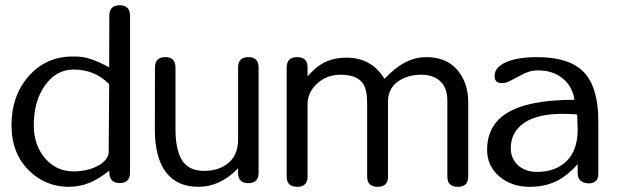

<svg xmlns="http://www.w3.org/2000/svg" viewBox="-20 -721 2386 741"><path d="M401.4 -396Q346.7 -452.6 264.2 -452.6Q197.3 -452.6 153.8 -391.6Q110.4 -331.1 110.4 -237.8Q110.4 -161.1 153.8 -110.4Q197.3 -59.6 263.2 -59.6Q315.4 -59.6 355 -79.6Q394 -99.6 399.4 -129.9ZM481.9 -54.2Q481.4 -14.6 441.9 -14.6Q402.8 -14.6 401.9 -54.2V-62.5Q362.3 -31.2 328.1 -16.6Q289.1 0 245.6 0Q158.2 0 94.7 -60.1Q24.4 -127 24.4 -237.8Q24.4 -352.1 91.3 -427.7Q158.2 -502.9 260.3 -502.9H270Q293.5 -502.9 316.9 -497.1Q354 -487.3 401.4 -460.9L401.9 -660.6Q402.3 -700.7 441.9 -700.7Q481.4 -700.7 481.9 -660.6Z M620.6 -56.2Q577.6 -112.3 577.6 -222.2L578.1 -460.4Q578.1 -500.5 617.7 -500.5Q657.2 -500.5 657.2 -460.4V-222.2Q657.7 -134.8 687 -96.2Q713.9 -61.5 768.1 -61.5Q815.9 -61.5 850.1 -83.5Q897.5 -113.8 898.9 -180.2V-460.4Q898.9 -500.5 938.5 -500.5Q978 -500.5 978 -460.4V-53.7Q978 -14.2 938.5 -14.2Q898.9 -14.2 898.9 -53.7V-71.3Q829.1 0 746.6 0Q663.1 0 620.6 -56.2Z M1787.1 -39.6Q1787.1 0 1746.6 0Q1706.5 0 1706.5 -39.6V-331.5Q1706.5 -380.4 1680.7 -405.8Q1653.8 -432.6 1605.5 -432.6Q1548.8 -432.6 1511.7 -403.3Q1477.5 -376 1477.5 -329.1V-39.6Q1477.5 0 1437.5 0Q1397 0 1397 -39.6V-321.3Q1397 -375 1380.9 -398.4Q1357.9 -432.6 1294.4 -432.6Q1241.7 -432.6 1205.1 -399.4Q1167 -365.2 1167 -319.3V-39.6Q1167 0 1127 0Q1086.4 0 1086.4 -39.6V-460.9Q1086.4 -500.5 1127 -500.5Q1167 -500.5 1167 -460.9V-426.3Q1184.1 -444.8 1193.4 -453.1Q1217.3 -474.6 1243.7 -485.4Q1275.4 -498.5 1317.4 -498.5Q1413.6 -498.5 1463.9 -417Q1505.9 -460.9 1544.4 -480.5Q1583 -500.5 1625.5 -500.5Q1700.2 -500.5 1742.2 -454.1Q1787.1 -404.3 1787.1 -325.2Z M2152.8 -87.4Q2209.5 -129.4 2209.5 -221.2L2207.5 -279.3Q2177.7 -281.7 2151.4 -281.7Q2057.6 -281.7 2006.8 -249.5Q1951.2 -213.4 1951.2 -148.9Q1951.2 -108.9 1979.5 -83Q2007.3 -57.6 2052.2 -57.6Q2112.8 -57.6 2152.8 -87.4ZM2233.9 -441.9Q2289.1 -383.3 2289.1 -253.9V-50.8Q2289.1 -13.2 2251.5 -13.2L2243.2 -14.2Q2210 -19 2209.5 -52.7V-87.4Q2171.9 -45.4 2134.8 -25.4Q2086.4 0 2024.4 0Q1954.1 0 1906.7 -40.5Q1859.9 -81.5 1859.9 -142.1Q1859.9 -236.3 1934.1 -283.2Q2016.6 -335.9 2197.3 -335.9Q2189 -388.2 2151.4 -418.5Q2114.3 -449.2 2057.1 -449.2Q2035.2 -449.2 2020 -443.8Q2004.4 -439 1972.7 -421.4Q1946.3 -407.2 1937.5 -403.8Q1928.7 -400.4 1918 -400.4Q1905.8 -400.4 1899.9 -403.8Q1888.7 -410.2 1888.7 -427.7Q1888.7 -461.4 1933.1 -481Q1977.5 -500.5 2053.2 -500.5Q2178.7 -500.5 2233.9 -441.9Z"/></svg>

Font: inglobal
Style: Regular
Weight: 400
Designer: Andrey Kochetov, Denis Davydov, Evgeny Yurtaev
Foundry: inglobal
Version: Version 1.00 September 25, 2014, initial release